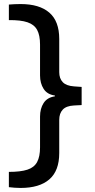

<svg xmlns="http://www.w3.org/2000/svg" viewBox="-20 -768 471 948"><path d="M23.8 156.1V80.7Q81.9 80.7 115.4 69.7Q148.9 58.8 163.3 31.9Q177.7 5.1 177.7 -40.1V-192.5Q177.7 -231.7 195.4 -259.3Q213.1 -286.8 250.8 -292.3V-296.5Q213.1 -301.5 195.4 -329.2Q177.7 -357 177.7 -395.5V-547.9Q177.7 -594.1 163.3 -620.4Q148.9 -646.8 115.4 -658.1Q81.9 -669.4 23.8 -668.7V-745.5Q33.6 -746.5 51.7 -747.3Q69.7 -748 81.7 -748Q174.6 -748 223.5 -705.7Q272.5 -663.5 272.5 -575.5V-411.7Q272.5 -380.6 289.8 -362.4Q307 -344.2 345.4 -341.5L383.1 -338.8V-249.2L345.4 -247.2Q307 -245.2 289.8 -226.7Q272.5 -208.1 272.5 -176.3V-12.5Q272.5 75.5 223.5 117.7Q174.6 160 81.7 160Q66.5 160 52.3 158.9Q38 157.8 23.8 156.1Z"/></svg>

Font: REM Medium
Style: Regular
Weight: 500
Designer: Octavio Pardo
Foundry: Ashler Design
Version: Version 1.005;gftools[0.9.28]